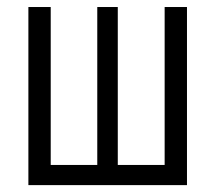

<svg xmlns="http://www.w3.org/2000/svg" viewBox="-20 -538 626 558"><path d="M62.5 0V-517.6H127.4V-58.6H262.7V-517.6H322.3V-58.6H458.5V-517.6H523.4V0Z"/></svg>

Font: CaskaydiaCove NFP Light
Style: Regular
Weight: 300
Designer: Aaron Bell
Foundry: Saja Typeworks
Version: Version 2111.001; VTT 6.35;Nerd Fonts 3.1.1